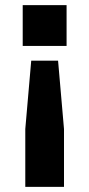

<svg xmlns="http://www.w3.org/2000/svg" viewBox="-20 -521 346 744"><path d="M238 -501V-343H68V-501ZM228 203H78V-21L101 -286H205L228 -21Z"/></svg>

Font: CBA Beacon Sans Extra Bold
Style: Regular
Weight: 800
Designer: Wei Huang
Foundry: Wei Huang
Version: Version 1.002